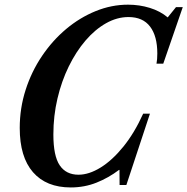

<svg xmlns="http://www.w3.org/2000/svg" viewBox="-20 -792 802 822"><path d="M283 10.5Q178 10.5 121.2 -54.8Q64.5 -120 64.5 -244Q64.5 -329 89.8 -407.5Q115 -486 159.8 -552.2Q204.5 -618.5 263.2 -667.8Q322 -717 389.8 -744.5Q457.5 -772 528 -772Q577 -772 621.5 -758.2Q666 -744.5 698 -717.5L733.5 -761.5H762.5L679 -519.5H650Q653.5 -537.5 653.5 -563Q653.5 -637.5 622.5 -678.2Q591.5 -719 530 -719Q481 -719 434 -692.5Q387 -666 346.2 -618.5Q305.5 -571 274.5 -507.8Q243.5 -444.5 226 -370.2Q208.5 -296 208.5 -216Q208.5 -124 235.8 -84Q263 -44 316 -44Q361 -44 410.8 -74.8Q460.5 -105.5 508 -164Q555.5 -222.5 593 -305.5H622L521 0H492L491.5 -64.5H489.5Q444.5 -30.5 393 -10Q341.5 10.5 283 10.5Z"/></svg>

Font: Libre Caslon Condensed
Style: Italic
Weight: 400
Italic angle: -22.583°
Designer: Pablo Impallari, Rodrigo Fuenzalida, Katja Schimmel, Ertekin Erdin
Foundry: Pablo Impallari, Rodrigo Fuenzalida
Version: Version 2.000;gftools[0.9.33]